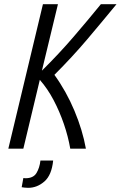

<svg xmlns="http://www.w3.org/2000/svg" viewBox="-20 -713 579 921"><path d="M20 0 186 -693H258L181 -374Q263 -455 333 -536.5Q403 -618 464 -693H539Q470 -609 399 -525Q328 -441 241 -354Q298 -275 337 -182Q376 -89 392 0H317Q307 -58 286.5 -118Q266 -178 237 -233Q208 -288 171 -330L92 0ZM115 188Q107 188 98 187Q89 186 84 185L92 141Q96 142 102 142Q140 142 155 117Q170 92 174 57H235Q228 127 193 157.5Q158 188 115 188Z"/></svg>

Font: Ubuntu Sans Condensed
Style: Italic
Weight: 400
Width: 3
Italic angle: -13.5°
Designer: Dalton Maag Ltd
Foundry: Dalton Maag Ltd
Version: Version 1.006; ttfautohint (v1.8.4.7-5d5b)